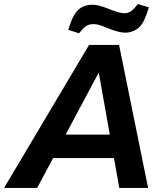

<svg xmlns="http://www.w3.org/2000/svg" viewBox="-59 -920 804 940"><path d="M-39 0 377 -700H524L666 0H525L425 -562H423L123 0ZM141 -146 165 -261H565L541 -146ZM328 -757 275 -774 287 -809Q303 -855 329 -876Q355 -897 395 -897Q411 -897 432 -891Q453 -885 482 -873Q508 -863 524 -859Q540 -855 550 -855Q563 -855 574.5 -860.5Q586 -866 599 -880L616 -900L670 -884L658 -849Q640 -797 613 -778.5Q586 -760 554 -760Q538 -760 515.5 -766Q493 -772 461 -785Q443 -793 427.5 -797.5Q412 -802 399 -802Q383 -802 370.5 -796.5Q358 -791 345 -777Z"/></svg>

Font: REM Medium
Style: Italic
Weight: 500
Italic angle: -11°
Designer: Octavio Pardo
Foundry: Ashler Design
Version: Version 1.005;gftools[0.9.28]